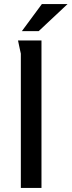

<svg xmlns="http://www.w3.org/2000/svg" viewBox="-20 -929 354 949"><path d="M69 -729H185V0H83V-664Q83 -665 79.5 -679.5Q76 -694 73 -710Q70 -726 69 -729ZM187 -909H314L171 -775H88Z"/></svg>

Font: Rosario Light Medium
Style: Regular
Weight: 500
Version: Version 1.101; ttfautohint (v1.8.1.43-b0c9)